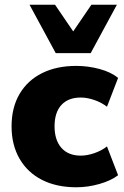

<svg xmlns="http://www.w3.org/2000/svg" viewBox="-20 -782 524 813"><path d="M303 11Q220 11 158.5 -20Q97 -51 63 -109.5Q29 -168 29 -247Q29 -327 63 -384.5Q97 -442 158.5 -472.5Q220 -503 303 -503Q352 -503 401 -490Q450 -477 480 -452L433 -330Q410 -348 379.5 -358.5Q349 -369 322 -369Q269 -369 240 -337.5Q211 -306 211 -247Q211 -189 240 -156Q269 -123 322 -123Q349 -123 379.5 -133.5Q410 -144 433 -162L480 -40Q450 -17 401 -3Q352 11 303 11ZM216 -557 105 -762H213L290 -649L367 -762H475L364 -557Z"/></svg>

Font: Nunito Sans 12pt Black
Style: Regular
Weight: 900
Designer: Vernon Adams
Foundry: Vernon Adams
Version: Version 3.101;gftools[0.9.27]